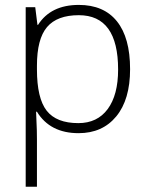

<svg xmlns="http://www.w3.org/2000/svg" viewBox="-20 -522 593 766"><path d="M293.5 9.3Q179.7 9.3 127.4 -76.2H124L125.5 -38.1Q127.4 -4.4 127.4 35.2V223.1H82.5V-493.2H120.6L129.4 -422.9H131.8Q182.6 -502.4 294.4 -502.4Q394 -502.4 446.5 -437Q499 -371.6 499 -246.1Q499 -124.5 443.8 -57.6Q388.7 9.3 293.5 9.3ZM292.5 -30.8Q368.2 -30.8 409.7 -86.9Q451.2 -143.1 451.2 -244.6Q451.2 -461.4 294.4 -461.4Q208 -461.4 167.7 -414.1Q127.4 -366.7 127.4 -259.8V-245.1Q127.4 -129.9 166.3 -80.3Q205.1 -30.8 292.5 -30.8Z"/></svg>

Font: Bpm'online Open Sans Light
Style: Regular
Weight: 300
Foundry: Ascender Corporation
Version: Version 1.10